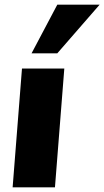

<svg xmlns="http://www.w3.org/2000/svg" viewBox="-20 -801 446 821"><path d="M74 -508H255L215 0H34ZM115 -573 225 -781H406L225 -573Z"/></svg>

Font: Muli Black
Style: Italic
Weight: 900
Italic angle: -4.541°
Designer: Vernon Adams
Foundry: Vernon Adams
Version: Version 2.001